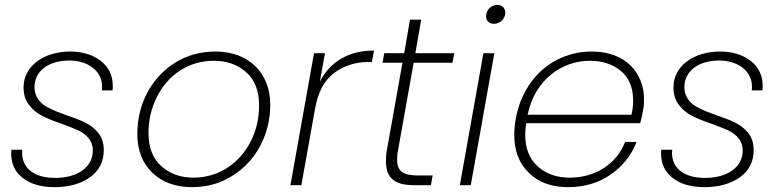

<svg xmlns="http://www.w3.org/2000/svg" viewBox="-20 -762 3211 790"><path d="M71 -32C104 -5 148 8 204 8C264 8 313 -6 351 -33C388 -60 407 -97 407 -144C407 -172 400 -195 386 -213C358 -249 323 -264 256 -287C226 -298 202 -307 185 -316C149 -332 122 -360 122 -404C122 -471 182 -513 265 -513C342 -513 400 -470 400 -406C400 -399 400 -393 399 -390H443C444 -395 444 -401 444 -410C444 -452 427 -486 394 -512C361 -537 319 -550 269 -550C160 -550 77 -490 77 -403C77 -374 84 -350 99 -331C127 -293 166 -276 233 -253C263 -242 286 -233 303 -225C336 -209 362 -183 362 -143C362 -76 302 -30 207 -30C115 -30 71 -74 71 -133C71 -137 72 -142 72 -146H27C27 -141 26 -136 26 -131C26 -89 41 -56 71 -32Z M607 -51C648 -12 702 8 770 8C831 8 886 -7 935 -38C1033 -98 1092 -208 1092 -331C1092 -466 999 -550 867 -550C806 -550 751 -535 702 -505C603 -444 545 -334 545 -211C545 -144 566 -90 607 -51ZM625 -362C670 -453 755 -512 860 -512C913 -512 958 -496 993 -465C1028 -434 1046 -388 1046 -329C1046 -276 1035 -226 1012 -181C966 -90 880 -31 776 -31C723 -31 679 -47 644 -78C609 -109 591 -155 591 -214C591 -267 602 -316 625 -362Z M1220 0 1276 -313C1288 -382 1314 -431 1355 -462C1396 -492 1443 -507 1496 -507H1510L1519 -554C1415 -554 1339 -509 1296 -426L1317 -543H1272L1175 0Z M1636 -504 1572 -145C1569 -130 1568 -114 1568 -99C1568 -28 1605 0 1685 0H1753L1760 -40H1700C1639 -40 1614 -57 1614 -105C1614 -118 1615 -132 1618 -145L1682 -504H1842L1849 -543H1689L1713 -681H1667L1643 -543H1561L1554 -504Z M1917 0 2014 -543H1969L1872 0ZM1980 -695C1980 -676 1993 -664 2012 -664C2036 -664 2059 -683 2059 -710C2059 -729 2045 -742 2026 -742C2002 -742 1980 -722 1980 -695Z M2157 -50C2197 -11 2250 8 2317 8C2384 8 2443 -9 2493 -44C2542 -78 2578 -123 2599 -178H2552C2517 -87 2429 -31 2324 -31C2271 -31 2228 -46 2193 -77C2158 -108 2141 -152 2141 -209C2141 -218 2142 -234 2145 -255H2614C2618 -267 2622 -285 2626 -309C2629 -322 2630 -337 2630 -353C2630 -462 2554 -550 2415 -550C2261 -550 2132 -443 2102 -272C2098 -250 2096 -229 2096 -208C2096 -141 2116 -89 2157 -50ZM2151 -290C2181 -435 2293 -512 2407 -512C2458 -512 2501 -498 2535 -470C2568 -442 2585 -402 2585 -349C2585 -329 2583 -309 2578 -290Z M2745 -32C2778 -5 2822 8 2878 8C2938 8 2987 -6 3025 -33C3062 -60 3081 -97 3081 -144C3081 -172 3074 -195 3060 -213C3032 -249 2997 -264 2930 -287C2900 -298 2876 -307 2859 -316C2823 -332 2796 -360 2796 -404C2796 -471 2856 -513 2939 -513C3016 -513 3074 -470 3074 -406C3074 -399 3074 -393 3073 -390H3117C3118 -395 3118 -401 3118 -410C3118 -452 3101 -486 3068 -512C3035 -537 2993 -550 2943 -550C2834 -550 2751 -490 2751 -403C2751 -374 2758 -350 2773 -331C2801 -293 2840 -276 2907 -253C2937 -242 2960 -233 2977 -225C3010 -209 3036 -183 3036 -143C3036 -76 2976 -30 2881 -30C2789 -30 2745 -74 2745 -133C2745 -137 2746 -142 2746 -146H2701C2701 -141 2700 -136 2700 -131C2700 -89 2715 -56 2745 -32Z"/></svg>

Font: Momo Neue ExtLt
Style: Italic
Weight: 200
Italic angle: -10°
Designer: Ninad Kale (Devanagari), Jonny Pinhorn (Latin)
Foundry: Indian Type Foundry
Version: 4.004